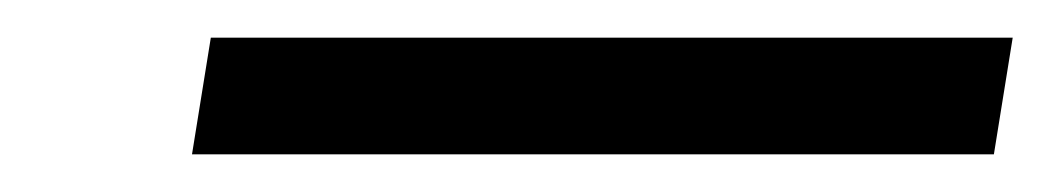

<svg xmlns="http://www.w3.org/2000/svg" viewBox="-20 -336 558 102"><path d="M508 -254 518 -316H92L82 -254Z"/></svg>

Font: Charger Pro
Style: LitObl
Weight: 300
Designer: Jasper
Foundry: Cannot Into Space Fonts
Version: Version 1.09